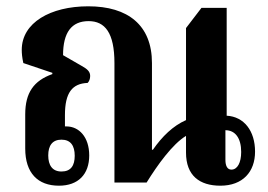

<svg xmlns="http://www.w3.org/2000/svg" viewBox="-20 -579 849 609"><path d="M167 10C228 10 263 -26 263 -86C263 -145 230 -178 191 -178H186V-214C186 -285 209 -314 258 -316C263 -321 266 -329 266 -338C266 -352 257 -360 239 -370L180 -404C180 -476 207 -512 261 -512C313 -512 343 -475 343 -379V0H445C479 -55 527 -122 570 -148V-95C570 -22 613 10 679 10C750 10 789 -34 789 -98C789 -164 754 -209 699 -212V-554H619L570 -490V-198C529 -180 494 -146 465 -104H462V-379C462 -499 386 -559 260 -559C140 -559 49 -507 49 -421C49 -410 50 -397 54 -379L146 -348V-344C87 -323 60 -285 60 -216V-108C60 -30 100 10 167 10ZM714 -41C701 -41 695 -53 695 -72V-166C726 -166 745 -141 745 -97C745 -63 733 -41 714 -41ZM175 -35C146 -35 133 -55 133 -86C133 -117 146 -136 175 -136C204 -136 217 -117 217 -85C217 -54 205 -35 175 -35Z"/></svg>

Font: Noto Serif Thai Condensed
Style: Bold
Weight: 700
Width: 3
Designer: Monotype Design Team
Foundry: Monotype Imaging Inc.
Version: Version 2.002